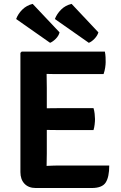

<svg xmlns="http://www.w3.org/2000/svg" viewBox="-20 -942 610 964"><path d="M82.5 -676.5 89 -683H214V-573Q214 -552 214.5 -537Q215 -522 215 -501.5V-171Q215 -154.5 214.5 -140.8Q214 -127 214 -109.5V2H159.5Q123.5 2 103 -19.5Q82.5 -41 82.5 -78ZM449.5 -399Q453.5 -386.5 455.2 -370.8Q457 -355 457 -344Q457 -332.5 455.2 -317.2Q453.5 -302 449.5 -289H280Q268 -289 247.5 -289.2Q227 -289.5 205.5 -289.8Q184 -290 168.5 -290.5V-397.5Q184 -398 205.5 -398.2Q227 -398.5 247.5 -398.8Q268 -399 280 -399ZM506.5 -683Q509.5 -668 510 -654.8Q510.5 -641.5 510.5 -630Q510.5 -618.5 508 -602Q505.5 -585.5 500 -570H280Q268 -570 247.5 -570.2Q227 -570.5 205.5 -571Q184 -571.5 168.5 -572V-683ZM528.5 -111Q528.5 -53.5 510.8 -25.8Q493 2 440.5 2H168.5V-106.5Q197 -108 223.8 -109.5Q250.5 -111 284 -111ZM144 -922.5 279 -779.5Q275 -762.5 260.5 -747.8Q246 -733 231.5 -727L61 -846.5Q70.5 -872.5 92 -893.8Q113.5 -915 144 -922.5ZM339.5 -922.5 474 -779.5Q469.5 -763.5 455.2 -748.2Q441 -733 426 -727L255.5 -846.5Q265.5 -872.5 286.8 -893.8Q308 -915 339.5 -922.5Z"/></svg>

Font: Signika SemiBold
Style: Regular
Weight: 600
Designer: Anna Giedry
Foundry: Anna Giedry
Version: Version 2.001